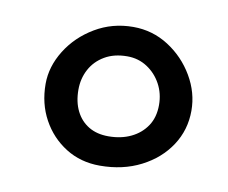

<svg xmlns="http://www.w3.org/2000/svg" viewBox="-49 -839 547 461"><g transform="rotate(10 224.0 -609.0)"><path d="M242 -780Q289 -780 328 -755Q367 -730 390.5 -690Q414 -650 414 -606Q414 -559 389 -521Q364 -483 320 -460.5Q276 -438 220 -438Q173 -438 136.5 -461Q100 -484 79 -522.5Q58 -561 58 -609Q58 -651 82.5 -690.5Q107 -730 149 -755Q191 -780 242 -780ZM240 -708Q208 -708 185 -694.5Q162 -681 150 -658.5Q138 -636 138 -609Q138 -579 149 -557Q160 -535 180 -523Q200 -511 228 -511Q259 -511 283 -522.5Q307 -534 321 -555Q335 -576 335 -606Q335 -634 322.5 -657Q310 -680 288.5 -694Q267 -708 240 -708Z"/></g></svg>

Font: Playpen Sans Hebrew
Style: Regular
Weight: 400
Designer: Tom Grace, Laura Meseguer, Veronika Burian, José Scaglione
Foundry: TypeTogether
Version: Version 2.000